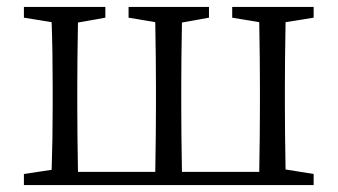

<svg xmlns="http://www.w3.org/2000/svg" viewBox="-20 -534 974 554"><path d="M49 0V-32L129 -44Q132 -128 132 -228V-286Q132 -388 129 -470L49 -483V-514H284V-483L205 -469Q203 -359 203 -286V-228Q203 -150 205 -38H428Q430 -150 430 -228V-286Q430 -360 428 -470L351 -483V-514H583V-483L505 -469Q503 -359 503 -286V-228Q503 -150 505 -38H728Q730 -150 730 -228V-286Q730 -360 728 -470L650 -483V-514H885V-483L804 -470Q802 -360 802 -286V-228Q802 -155 804 -45L885 -32V0Z"/></svg>

Font: GenRyuMin TW R
Style: Regular
Weight: 400
Version: Version 1.501;PS 1;hotconv 16.6.51;makeotf.lib2.5.65220